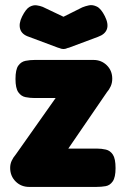

<svg xmlns="http://www.w3.org/2000/svg" viewBox="-20 -727 495 756"><path d="M95 9Q63 9 41.5 -12.5Q20 -34 20 -66Q20 -81 26 -94Q32 -107 43 -120L199 -341H117Q98 -341 80.5 -344.5Q63 -348 52 -364Q41 -380 41 -416Q41 -453 52 -468.5Q63 -484 80.5 -487.5Q98 -491 117 -491H348Q379 -491 400.5 -470Q422 -449 422 -417Q422 -401 416 -387.5Q410 -374 401 -364L249 -142H360Q380 -142 397 -138Q414 -134 424.5 -118Q435 -102 435 -65Q435 -29 424 -13Q413 3 396 6Q379 9 359 9ZM230 -661 304 -698Q316 -703 330.5 -706Q345 -709 361.5 -701Q378 -693 393 -663Q408 -633 401 -612.5Q394 -592 366 -582L251 -539Q248 -539 242.5 -536.5Q237 -534 230 -534Q223 -534 217 -536.5Q211 -539 209 -539L94 -582Q66 -591 59.5 -612.5Q53 -634 67 -662Q82 -692 96.5 -700Q111 -708 124.5 -706Q138 -704 148 -700Z"/></svg>

Font: Fredoka Condensed SemiBold
Style: Regular
Weight: 600
Width: 3
Designer: Ben Nathan
Foundry: Milena B. Brandão, Ben Nathan
Version: Version 2.001